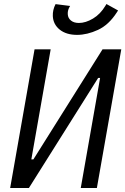

<svg xmlns="http://www.w3.org/2000/svg" viewBox="-20 -940 626 960"><path d="M30.8 0 152.8 -693.4H233.4L136.7 -143.1H147L492.7 -693.4H586.4L464.4 0H383.8L480.5 -550.3H470.7L124.5 0ZM365.7 -765.6Q311.5 -765.6 278.8 -791.7Q246.1 -817.9 244.1 -859.4Q242.7 -890.1 257.8 -919.4L330.6 -910.2Q317.4 -890.1 318.8 -869.1Q319.8 -849.6 334.7 -837.4Q349.6 -825.2 374.5 -825.2Q408.2 -825.2 445.1 -847.2Q481.9 -869.1 507.3 -911.6L512.2 -919.9L570.3 -887.7L564 -877.9Q523.9 -815.4 469.7 -790.5Q415.5 -765.6 365.7 -765.6Z"/></svg>

Font: Cascadia Mono PL SemiLight
Style: Italic
Weight: 350
Italic angle: -10°
Monospace: yes
Designer: Aaron Bell
Foundry: Saja Typeworks
Version: Version 2404.023; ttfautohint (v1.8.4)